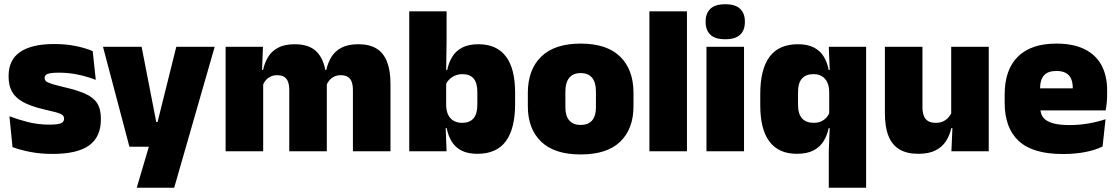

<svg xmlns="http://www.w3.org/2000/svg" viewBox="-20 -713 5267 905"><path d="M228.5 12.5Q170 12.5 122 3Q74 -6.5 39 -19.5L24.5 -165Q63.5 -150 111.2 -137.8Q159 -125.5 213 -125.5Q252.5 -125.5 267.2 -132Q282 -138.5 282 -153V-154Q282 -165 273.5 -171.5Q265 -178 243.8 -183.8Q222.5 -189.5 185 -198Q123.5 -212.5 87.5 -232.8Q51.5 -253 36 -282Q20.5 -311 20.5 -351V-355Q20.5 -431 75.2 -468.2Q130 -505.5 235 -505.5Q291.5 -505.5 338.2 -495.8Q385 -486 417 -472L431.5 -336.5Q395 -351 350 -360.8Q305 -370.5 258 -370.5Q231 -370.5 216.2 -367.8Q201.5 -365 196 -359.5Q190.5 -354 190.5 -346V-345Q190.5 -336 197.5 -329.8Q204.5 -323.5 224 -317.5Q243.5 -311.5 281 -302.5Q342.5 -288.5 381 -271.5Q419.5 -254.5 437.5 -227.2Q455.5 -200 455.5 -153.5V-150.5Q455.5 -67.5 400 -27.5Q344.5 12.5 228.5 12.5Z M807.5 -138 712.5 -97 811 -492.5H992L801 172H624.5L701 -87L785 -21.5H590L465.5 -492.5H647.5L716.5 -138Z M1643.5 0V-288Q1643.5 -310 1638.2 -325.8Q1633 -341.5 1620.5 -350Q1608 -358.5 1586 -358.5Q1568.5 -358.5 1555.2 -352Q1542 -345.5 1532.8 -334.8Q1523.5 -324 1518.5 -310.5L1503 -383.5H1518Q1525.5 -418 1542.5 -445.2Q1559.5 -472.5 1590.2 -488.5Q1621 -504.5 1669.5 -504.5Q1721.5 -504.5 1754.8 -484Q1788 -463.5 1804.2 -422.2Q1820.5 -381 1820.5 -318.5V0ZM1043.5 0V-492.5H1219.5L1214 -352.5L1220.5 -348V0ZM1343.5 0V-288Q1343.5 -310 1338.2 -325.8Q1333 -341.5 1320.5 -350Q1308 -358.5 1286 -358.5Q1268.5 -358.5 1255.2 -352Q1242 -345.5 1232.8 -334.8Q1223.5 -324 1218.5 -310.5L1191.5 -383.5H1220Q1227.5 -418 1244.2 -445.2Q1261 -472.5 1291.5 -488.5Q1322 -504.5 1369.5 -504.5Q1438 -504.5 1472.8 -469Q1507.5 -433.5 1516 -366.5Q1517 -356.5 1518.8 -341Q1520.5 -325.5 1520.5 -314V0Z M2230 12Q2185.5 12 2156 -3Q2126.5 -18 2109.5 -45.2Q2092.5 -72.5 2085.5 -109H2043L2083 -216.5Q2083.5 -191 2092.2 -172.5Q2101 -154 2117.8 -144Q2134.5 -134 2158.5 -134Q2194 -134 2212 -155.2Q2230 -176.5 2230 -219V-279Q2230 -322 2212.5 -342.8Q2195 -363.5 2159.5 -363.5Q2140.5 -363.5 2124.5 -356.5Q2108.5 -349.5 2097 -337.8Q2085.5 -326 2080 -311.5L2039.5 -383.5H2088Q2095 -417.5 2111.5 -445Q2128 -472.5 2158.2 -488.5Q2188.5 -504.5 2235.5 -504.5Q2320.5 -504.5 2364.2 -447.5Q2408 -390.5 2408 -275.5V-223Q2408 -106.5 2364.2 -47.2Q2320.5 12 2230 12ZM1909 0V-659.5H2085V-517L2082.5 -352L2083 -340V-158L2080 -128.5L2085 0Z M2717 15Q2593.5 15 2530.8 -45.2Q2468 -105.5 2468 -212.5V-275Q2468 -384.5 2531 -446Q2594 -507.5 2717 -507.5Q2840.5 -507.5 2903.2 -446Q2966 -384.5 2966 -275V-212.5Q2966 -105.5 2903.5 -45.2Q2841 15 2717 15ZM2717 -124Q2752.5 -124 2770.8 -145.2Q2789 -166.5 2789 -206V-282Q2789 -324.5 2770.8 -346.5Q2752.5 -368.5 2717 -368.5Q2682 -368.5 2663.5 -346.5Q2645 -324.5 2645 -282V-206Q2645 -166.5 2663.5 -145.2Q2682 -124 2717 -124Z M3041 0V-659.5H3218V0Z M3310 0V-492.5H3487V0ZM3398.5 -528Q3350 -528 3328 -549.8Q3306 -571.5 3306 -608.5V-612.5Q3306 -649.5 3328 -671.2Q3350 -693 3398.5 -693Q3446.5 -693 3468.8 -671.2Q3491 -649.5 3491 -612.5V-608.5Q3491 -571 3468.8 -549.5Q3446.5 -528 3398.5 -528Z M3736 12Q3651 12 3607.2 -45.2Q3563.5 -102.5 3563.5 -217V-269.5Q3563.5 -386 3607.2 -445.2Q3651 -504.5 3741 -504.5Q3786 -504.5 3815.5 -489.5Q3845 -474.5 3862 -447.5Q3879 -420.5 3886 -383.5H3931.5L3888.5 -281Q3888 -307 3879.2 -325.2Q3870.5 -343.5 3854.2 -353.5Q3838 -363.5 3814 -363.5Q3778.5 -363.5 3760 -342.5Q3741.5 -321.5 3741.5 -279.5V-219Q3741.5 -176.5 3760.2 -155.2Q3779 -134 3816.5 -134Q3835 -134 3849.8 -140.5Q3864.5 -147 3875 -158.5Q3885.5 -170 3891.5 -185L3935 -109H3886Q3879 -75 3862 -47.5Q3845 -20 3814.5 -4Q3784 12 3736 12ZM3886.5 172V0L3891.5 -128.5L3888.5 -153V-350L3891.5 -372.5L3886.5 -492.5H4062.5V172Z M4328 -492.5V-209.5Q4328 -186 4333.8 -169Q4339.5 -152 4353.5 -143Q4367.5 -134 4391.5 -134Q4410.5 -134 4424.8 -140.5Q4439 -147 4449.2 -158Q4459.5 -169 4465.5 -182L4492.5 -109H4464Q4456.5 -75 4438.8 -47.5Q4421 -20 4389.5 -4Q4358 12 4308 12Q4254.5 12 4219.5 -9Q4184.5 -30 4167.8 -72.2Q4151 -114.5 4151 -179V-492.5ZM4640.5 -492.5V0H4464.5L4470 -126.5L4463.5 -144.5V-492.5Z M4989.5 13Q4848 13 4781.8 -48.5Q4715.5 -110 4715.5 -228.5V-267Q4715.5 -384.5 4777.8 -446Q4840 -507.5 4959.5 -507.5Q5039 -507.5 5092 -481.2Q5145 -455 5171.8 -405.8Q5198.5 -356.5 5198.5 -287V-271.5Q5198.5 -251.5 5196.8 -230.8Q5195 -210 5191.5 -192.5H5033Q5035 -223 5035.8 -250Q5036.5 -277 5036.5 -298.5Q5036.5 -324.5 5028.5 -342.2Q5020.5 -360 5003.5 -369.2Q4986.5 -378.5 4959.5 -378.5Q4919 -378.5 4900.8 -357.5Q4882.5 -336.5 4882.5 -298V-253.5L4883.5 -234.5V-203.5Q4883.5 -188 4889 -173.5Q4894.5 -159 4909.2 -147.8Q4924 -136.5 4951.2 -130Q4978.5 -123.5 5022 -123.5Q5066.5 -123.5 5109 -130.8Q5151.5 -138 5191 -151L5177 -22.5Q5142.5 -5.5 5094.8 3.8Q5047 13 4989.5 13ZM4809 -192.5V-296.5H5156V-192.5Z"/></svg>

Font: Anek Bangla ExtraBold
Style: Regular
Weight: 800
Designer: Sulekha Rajkumar (Bangla), Yesha Goshar (Latin)
Foundry: Ek Type
Version: Version 1.003